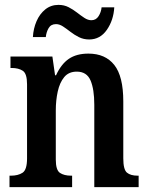

<svg xmlns="http://www.w3.org/2000/svg" viewBox="-20 -768 612 788"><path d="M19 0V-47H25Q54 -47 72.5 -59Q91 -71 91 -118V-422Q91 -466 73.5 -477.5Q56 -489 28 -489H23V-536H195L206 -459H210Q231 -505 262.5 -526.5Q294 -548 343 -548Q412 -548 449 -501.5Q486 -455 486 -352V-118Q486 -72 501 -59.5Q516 -47 545 -47H549V0H367V-338Q367 -402 351.5 -438Q336 -474 295 -474Q262 -474 243.5 -451.5Q225 -429 217 -392.5Q209 -356 209 -315V-113Q209 -70 226 -58.5Q243 -47 272 -47H276V0ZM346 -606Q323 -606 304 -615.5Q285 -625 269 -637.5Q253 -650 238.5 -659.5Q224 -669 210 -669Q189 -669 179.5 -652.5Q170 -636 168 -616H115Q117 -651 130 -681Q143 -711 166 -729.5Q189 -748 220 -748Q243 -748 261.5 -738.5Q280 -729 296 -716.5Q312 -704 326.5 -694.5Q341 -685 355 -685Q374 -685 384.5 -701.5Q395 -718 397 -738H449Q446 -685 418.5 -645.5Q391 -606 346 -606Z"/></svg>

Font: Noto Serif Hebrew Condensed SemiBold
Style: Regular
Weight: 600
Width: 3
Designer: Monotype Design Team
Foundry: Monotype Imaging Inc.
Version: Version 2.004; ttfautohint (v1.8.4.7-5d5b)